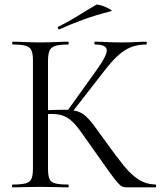

<svg xmlns="http://www.w3.org/2000/svg" viewBox="-20 -804 697 824"><path d="M522 0Q513 0 505.1 -3Q497.2 -6 484.1 -21Q471 -36 446 -70.5Q421 -105 377 -168Q345.8 -213 324.6 -242Q303.4 -271 285.5 -286.5Q267.6 -302 247.8 -308.5Q228 -315 198.8 -315Q189 -315 178.2 -314Q167.4 -313 155.6 -312L154.6 -330Q218 -333 253.2 -333Q286.2 -333 307.6 -327.5Q329 -322 346.7 -306.5Q364.4 -291 385.5 -262.5Q406.6 -234 439.6 -188Q479.6 -132.2 511.1 -93.2Q542.6 -54.2 574.9 -33.6Q607.2 -13 648 -12Q650.2 -12 650.2 -6Q650.2 0 648 0ZM33.8 0Q31.6 0 31.6 -6Q31.6 -12 33.8 -12Q70.8 -12 89.8 -17Q108.8 -22 115.1 -37Q121.4 -52 121.4 -81V-544Q121.4 -573 115.1 -587.5Q108.8 -602 90.3 -607.5Q71.8 -613 34.8 -613Q32.6 -613 32.6 -619Q32.6 -625 34.8 -625Q59.2 -625 89.2 -623.5Q119.2 -622 152 -622Q188.2 -622 218.5 -623.5Q248.8 -625 272.6 -625Q274.8 -625 274.8 -619Q274.8 -613 272.6 -613Q235.8 -613 217.2 -607Q198.6 -601 192.3 -586Q186 -571 186 -542V-81Q186 -52 191.9 -37Q197.8 -22 216.7 -17Q235.6 -12 272.6 -12Q274.8 -12 274.8 -6Q274.8 0 272.6 0Q247.8 0 218 -1Q188.2 -2 152 -2Q119.2 -2 88.7 -1Q58.2 0 33.8 0ZM285.4 -317 267.4 -326 393.4 -501.8Q440 -566.2 438.3 -589.6Q436.6 -613 387 -613Q385 -613 385 -619Q385 -625 387 -625Q411 -625 436.2 -623.5Q461.4 -622 501.4 -622Q541 -622 563.5 -623.5Q586 -625 607 -625Q610 -625 610 -619Q610 -613 607 -613Q571.6 -613 542.6 -601.7Q513.6 -590.4 486.5 -565.7Q459.4 -541 428.6 -501ZM234.8 -678Q230.8 -677 228.8 -682.5Q226.8 -688 229.8 -689Q277 -712.6 315.4 -736.7Q353.8 -760.8 392.6 -783.4Q395.8 -785.6 408.5 -782.3Q421.2 -779 434.7 -773.1Q448.2 -767.2 455.5 -762.2Q462.8 -757.2 456.8 -756Q389.8 -739 337.8 -720Q285.8 -701 234.8 -678Z"/></svg>

Font: Cormorant Garamond Light
Style: Regular
Weight: 300
Designer: Christian Thalmann (Catharsis Fonts)
Foundry: Catharsis Fonts
Version: Version 4.001